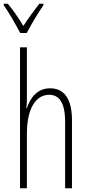

<svg xmlns="http://www.w3.org/2000/svg" viewBox="-38 -1015 476 1035"><path d="M71 -837H106C131 -884 166 -944 196 -987V-995H174C140 -951 116 -918 88 -875C63 -917 30 -964 4 -995H-18V-987C7 -953 45 -886 71 -837ZM107 -503V-760H70V0H107V-294C107 -440 161 -504 227 -504C279 -504 313 -465 313 -358V0H350V-366C350 -481 309 -539 232 -539C160 -539 124 -484 107 -432H104C107 -455 107 -472 107 -503Z"/></svg>

Font: Noto Sans ExtraCondensed ExtraLight
Style: Regular
Weight: 200
Width: 2
Designer: Monotype Design Team
Foundry: Monotype Imaging Inc.
Version: Version 2.013